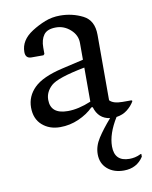

<svg xmlns="http://www.w3.org/2000/svg" viewBox="-80 -520 649 821"><g transform="rotate(-10 244.5 -110.0)"><path d="M156 10Q109 10 78 -17.5Q47 -45 47 -94Q47 -143 83.5 -179Q120 -215 206 -235L301 -257V-330Q301 -364 273.5 -388.5Q246 -413 211 -413Q173 -413 158 -392.5Q143 -372 143 -338V-310L138 -305H86Q60 -305 60 -333Q60 -384 113 -418Q141 -436 171.5 -448Q202 -460 237 -460Q290 -460 335.5 -437Q381 -414 381 -351V-67Q396 -50 437 -50H475L478 -48V-45Q467 -26 447.5 -10.5Q428 5 400 9Q359 75 359 130Q359 195 424 195Q435 195 447.5 192.5Q460 190 474 183H477V195Q448 240 392 240Q348 240 320.5 216Q293 192 293 152Q293 117 315 83Q337 49 372 9Q322 2 307 -50H301Q275 -24 236.5 -7Q198 10 156 10ZM125 -114Q125 -52 200 -52Q246 -52 301 -75V-223Q182 -200 153.5 -174Q125 -148 125 -114Z"/></g></svg>

Font: Spectral
Style: Regular
Weight: 400
Designer: Jean-Baptiste Levee
Foundry: Production Type
Version: Version 1.002